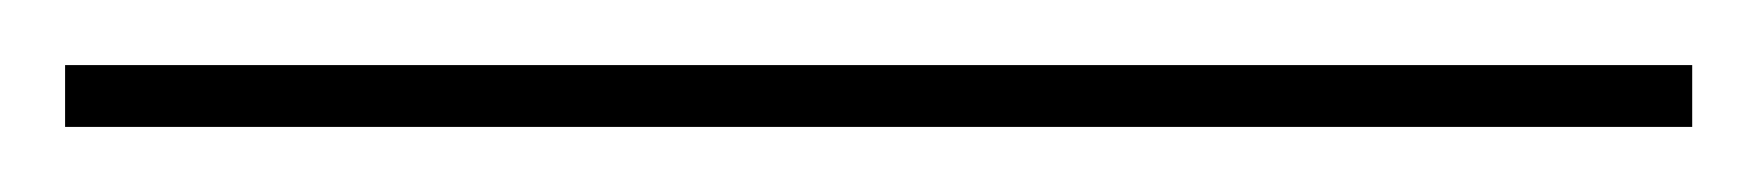

<svg xmlns="http://www.w3.org/2000/svg" viewBox="-20 -20 540 59"><path d="M0 19V0H500V19Z"/></svg>

Font: Montserrat Alternates Thin
Style: Regular
Weight: 100
Designer: Julieta Ulanovsky
Foundry: Julieta Ulanovsky
Version: Version 9.000